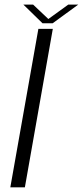

<svg xmlns="http://www.w3.org/2000/svg" viewBox="-20 -798 354 818"><path d="M24 0H86L205 -675H143.5ZM161 -699H204.5L313.5 -778.5H271L186 -717L121 -778.5H79.5Z"/></svg>

Font: Anybody UltraCondensed Thin Light
Style: Italic
Weight: 300
Italic angle: -10°
Version: Version 1.111